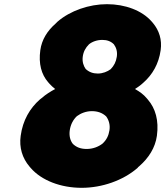

<svg xmlns="http://www.w3.org/2000/svg" viewBox="-20 -877 791 919"><path d="M348 -321C367 -335 392 -345 420 -345C447 -345 470 -337 488 -320C500 -304 508 -281 504 -254C500 -228 490 -207 470 -189C450 -174 424 -164 395 -164C366 -164 346 -172 329 -188C316 -204 310 -227 314 -254C318 -281 330 -304 348 -321ZM510 -546C494 -534 472 -525 448 -525C425 -525 406 -532 390 -547C380 -561 373 -581 376 -605C379 -629 389 -648 406 -665C422 -678 445 -686 470 -686C493 -686 511 -679 525 -665C536 -650 543 -630 539 -605C535 -580 526 -563 510 -546ZM173 -637C164 -572 178 -521 210 -484L217 -476C225 -467 234 -459 244 -451C222 -439 199 -425 180 -408L171 -401C123 -359 89 -301 79 -227C71 -171 87 -120 121 -80L127 -73C179 -13 271 22 371 22C468 22 569 -13 638 -73L640 -75V-76L646 -81C692 -121 723 -170 731 -227C741 -301 724 -358 688 -400L682 -407C667 -425 649 -438 626 -451C635 -457 648 -465 658 -474L667 -482C709 -519 740 -571 749 -637C756 -687 742 -731 712 -767L705 -775C659 -827 579 -857 492 -857C407 -857 316 -826 255 -773L254 -772L246 -764C206 -729 180 -687 173 -637Z"/></svg>

Font: Hussar Woodtype
Style: UltraObl
Weight: 900
Foundry: Cannot Into Space Fonts
Version: Version 1.07